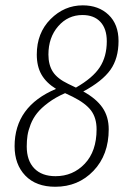

<svg xmlns="http://www.w3.org/2000/svg" viewBox="-20 -695 491 726"><path d="M294.9 -349.1Q343.8 -322.3 367.4 -288.1Q391.1 -253.9 391.1 -206.1Q391.1 -109.4 333.5 -49.1Q275.9 11.2 189 11.2Q116.2 11.2 75.7 -31Q35.2 -73.2 35.2 -142.1Q35.2 -293 191.9 -358.9Q154.8 -381.8 137 -412.8Q119.1 -443.8 119.1 -488.8Q119.1 -570.3 171.1 -622.6Q223.1 -674.8 293 -674.8Q353 -674.8 390.6 -638.9Q428.2 -603 428.2 -540Q428.2 -474.1 397.5 -430.9Q366.7 -387.7 294.9 -349.1ZM292 -638.2Q236.8 -638.2 200 -595.7Q163.1 -553.2 163.1 -488.8Q163.1 -449.7 179.9 -423.6Q196.8 -397.5 237.8 -377.9L267.1 -363.8Q331.1 -400.4 357.4 -440.9Q383.8 -481.4 383.8 -539.1Q383.8 -586.4 359.6 -612.3Q335.4 -638.2 292 -638.2ZM189.9 -28.8Q255.9 -28.8 300.5 -75.9Q345.2 -123 345.2 -206.1Q345.2 -249 324.5 -276.9Q303.7 -304.7 254.9 -329.1L226.1 -342.8Q189.5 -326.7 162.6 -306.6Q135.7 -286.6 120.4 -267.3Q105 -248 95.9 -224.9Q86.9 -201.7 84 -182.6Q81.1 -163.6 81.1 -141.1Q81.1 -87.9 109.6 -58.3Q138.2 -28.8 189.9 -28.8Z"/></svg>

Font: Fira Sans Compressed ExtraLight
Style: Italic
Weight: 250
Width: 3
Italic angle: -8°
Designer: Carrois Corporate & Edenspiekermann AG
Foundry: Carrois Corporate GbR & Edenspiekermann AG
Version: Version 4.203;PS 004.203;hotconv 1.0.88;makeotf.lib2.5.64775